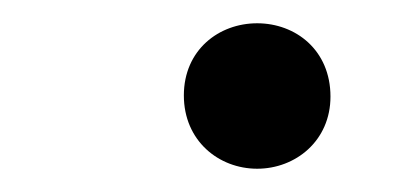

<svg xmlns="http://www.w3.org/2000/svg" viewBox="-20 -327 358 165"><path d="M201 -182C234 -182 264 -206 264 -244C264 -284 234 -307 201 -307C168 -307 138 -284 138 -245C138 -206 168 -182 201 -182Z"/></svg>

Font: Sprat Condensed Medium
Style: Regular
Weight: 500
Width: 3
Designer: Ethan Nakache
Foundry: Collletttivo
Version: Version 2.000;Glyphs 3.2 (3217)